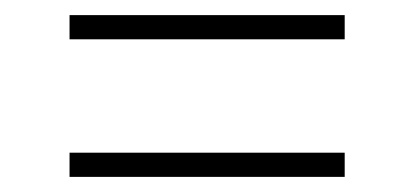

<svg xmlns="http://www.w3.org/2000/svg" viewBox="-20 -507 548 254"><path d="M72 -455V-487H436V-455ZM72 -273V-305H436V-273Z"/></svg>

Font: Encode Sans Condensed Thin
Style: Regular
Weight: 100
Width: 3
Designer: Multiple Designers
Foundry: Impallari Type
Version: Version 3.000; ttfautohint (v1.8.3) -l 8 -r 50 -G 200 -x 14 